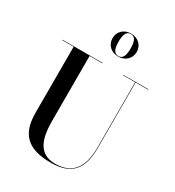

<svg xmlns="http://www.w3.org/2000/svg" viewBox="-238 -1156 1189 1307"><g transform="rotate(30 356.0 -502.5)"><path d="M308 -930C308 -879 346.5 -840 403 -840C459 -840 498 -879 498 -930C498 -981 459 -1020 403 -1020C346.5 -1020 308 -981 308 -930ZM355.5 -930C355.5 -976.5 364 -1016.5 403 -1016.5C441.5 -1016.5 450 -976.5 450 -930C450 -883.5 441.5 -843.5 403 -843.5C364 -843.5 355.5 -883.5 355.5 -930ZM18.5 -750V-746.5H108V-230C108 -57 187.5 15 368 15C528.5 15 595 -65 595 -230V-746.5H693.5V-750H497.5V-746.5H591.5V-230C591.5 -67.5 522.5 6.5 396.5 6.5C260 6.5 233.5 -108 233.5 -240V-746.5H333.5V-750Z"/></g></svg>

Font: Bodoni* 48pt Medium
Style: Regular
Weight: 500
Version: Version 2.3